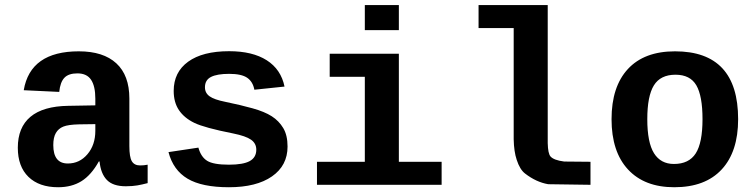

<svg xmlns="http://www.w3.org/2000/svg" viewBox="-20 -745 3040 774"><path d="M214.4 9.8Q137.7 9.8 94.7 -32Q51.8 -73.7 51.8 -149.4Q51.8 -231.4 102.8 -274.2Q153.8 -316.9 255.4 -318.4L364.3 -320.3V-347.2Q364.3 -397.5 347.2 -423.3Q330.1 -449.2 292 -449.2Q256.3 -449.2 239.5 -431.4Q222.7 -413.6 218.8 -374.5L75.7 -381.3Q102.1 -538.1 297.9 -538.1Q396.5 -538.1 449 -489.7Q501.5 -441.4 501.5 -347.7V-156.2Q501.5 -111.8 511.5 -95Q521.5 -78.1 544.9 -78.1Q560.5 -78.1 575.2 -81.1V-6.8Q563 -3.9 553.2 -1.5Q543.5 1 533.7 2.4Q523.9 3.9 512.9 4.9Q502 5.9 487.3 5.9Q435.5 5.9 410.9 -19.5Q386.2 -44.9 381.3 -94.2H378.4Q347.7 -39.1 308.3 -14.6Q269 9.8 214.4 9.8ZM364.3 -244.6 298.8 -243.7Q254.9 -242.7 235.1 -234.6Q215.3 -226.6 205.1 -208.7Q194.8 -190.9 194.8 -160.2Q194.8 -85.9 253.4 -85.9Q300.8 -85.9 332.5 -123.3Q364.3 -160.6 364.3 -217.8Z M1139.2 -154.3Q1139.2 -77.6 1076.4 -33.9Q1013.7 9.8 902.8 9.8Q793.9 9.8 736.1 -24.7Q678.2 -59.1 659.2 -131.8L779.8 -149.9Q790 -112.3 815.2 -96.7Q840.3 -81.1 902.8 -81.1Q960.4 -81.1 986.8 -95.7Q1013.2 -110.4 1013.2 -141.6Q1013.2 -167 991.9 -181.9Q970.7 -196.8 919.9 -207Q803.7 -230 763.2 -249.8Q722.7 -269.5 701.4 -301Q680.2 -332.5 680.2 -378.4Q680.2 -454.1 738.5 -496.3Q796.9 -538.6 903.8 -538.6Q998 -538.6 1055.4 -502Q1112.8 -465.3 1127 -396L1005.4 -383.3Q999.5 -415.5 976.6 -431.4Q953.6 -447.3 903.8 -447.3Q855 -447.3 830.6 -434.8Q806.2 -422.4 806.2 -393.1Q806.2 -370.1 825 -356.7Q843.8 -343.3 888.2 -334.5Q950.2 -321.8 998.3 -308.3Q1046.4 -294.9 1075.4 -276.4Q1104.5 -257.8 1121.8 -228.8Q1139.2 -199.7 1139.2 -154.3Z M1587.9 -92.8H1760.3V0H1257.8V-92.8H1450.7V-435.5H1309.1V-528.3H1587.9ZM1450.7 -623.5V-724.6H1587.9V-623.5Z M2254.4 -93.8 2360.4 -92.8V0L2189.9 -2.4Q2141.6 -10.7 2096.7 -45.4Q2075.7 -61.5 2063 -100.6Q2051.8 -133.8 2050.8 -183.6V-631.8H1909.2V-724.6H2188V-168Q2189 -126 2199.2 -114.3Q2212.4 -99.1 2254.4 -93.8ZM2257.3 -92.8ZM2188 -168ZM2192.4 0ZM2050.8 -183.6Z M2955.6 -264.6Q2955.6 -133.3 2889.2 -61.8Q2822.8 9.8 2698.2 9.8Q2578.1 9.8 2511.7 -61.8Q2445.3 -133.3 2445.3 -264.6Q2445.3 -395.5 2511.2 -466.8Q2577.1 -538.1 2701.2 -538.1Q2955.6 -538.1 2955.6 -264.6ZM2812 -264.6Q2812 -358.4 2787.1 -401.1Q2762.2 -443.8 2703.1 -443.8Q2642.6 -443.8 2616 -400.9Q2589.4 -357.9 2589.4 -264.6Q2589.4 -170.4 2616.5 -127.2Q2643.6 -84 2696.8 -84Q2757.3 -84 2784.7 -126.7Q2812 -169.4 2812 -264.6Z"/></svg>

Font: Liberation Mono
Style: Bold
Weight: 700
Monospace: yes
Designer: Steve Matteson
Foundry: Ascender Corporation
Version: Version 2.1.5